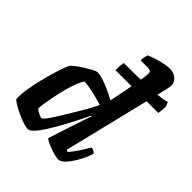

<svg xmlns="http://www.w3.org/2000/svg" viewBox="-218 -936 1072 1072"><g transform="rotate(45 318.0 -400.0)"><path d="M293 -579Q293 -607 294.5 -620.5Q296 -634 298 -640Q345 -640 388.5 -640.5Q432 -641 470.5 -642.5Q509 -644 540 -646.5Q571 -649 592.5 -652.5Q614 -656 625 -660L636 -635Q636 -619 634.5 -604.5Q633 -590 631 -579ZM181 0Q164 0 137 -9Q110 -18 83 -31Q56 -44 36.5 -56.5Q17 -69 15 -75Q14 -111 21 -154.5Q28 -198 39 -242Q50 -286 61 -323.5Q72 -361 81.5 -385.5Q91 -410 94 -414Q100 -422 118 -436Q136 -450 159 -464.5Q182 -479 201.5 -489.5Q221 -500 231 -500Q250 -500 277 -491.5Q304 -483 333.5 -469.5Q363 -456 392 -440Q394 -449 399.5 -474Q405 -499 411 -532Q417 -565 423 -598Q429 -631 433 -657.5Q437 -684 437 -696Q437 -709 429 -713Q421 -717 408 -717H353Q353 -730 356 -742.5Q359 -755 361 -764Q375 -771 401.5 -779.5Q428 -788 456 -794Q484 -800 501 -800Q534 -800 554.5 -781Q575 -762 575 -737Q575 -733 570.5 -712Q566 -691 561 -671L415 -73L425 -66Q436 -76 450.5 -96Q465 -116 479.5 -139.5Q494 -163 504 -179Q513 -179 523.5 -173.5Q534 -168 536 -163Q531 -142 518 -114.5Q505 -87 488 -60.5Q471 -34 453 -17Q435 0 419 0Q408 0 388.5 -5Q369 -10 348.5 -17.5Q328 -25 313 -33Q298 -41 296 -46L357 -233Q365 -257 371.5 -275.5Q378 -294 382 -301L377 -304Q361 -270 340 -229Q319 -188 296.5 -147.5Q274 -107 252.5 -73.5Q231 -40 212 -20Q193 0 181 0ZM190 -97Q195 -97 207.5 -112Q220 -127 237 -153.5Q254 -180 273 -211.5Q292 -243 311 -274.5Q330 -306 345 -334Q360 -362 368 -380Q316 -395 281.5 -402.5Q247 -410 216 -412Q206 -400 194.5 -372Q183 -344 173 -306.5Q163 -269 155.5 -232Q148 -195 143.5 -165.5Q139 -136 139 -123Q145 -117 155 -111Q165 -105 175 -101Q185 -97 190 -97Z"/></g></svg>

Font: Texturina Medium 12pt ExtraBold
Style: Italic
Weight: 800
Italic angle: -11°
Version: Version 1.002